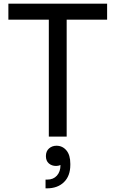

<svg xmlns="http://www.w3.org/2000/svg" viewBox="-20 -750 634 1054"><path d="M346 0H248V-642H26V-730H568V-642H346ZM237 284H230V236H239Q273 236 292.5 214Q312 192 312 157V156Q300 161 288 161Q264 161 248 147Q232 133 232 107Q232 80 249 65Q266 50 290 50Q323 50 344.5 75.5Q366 101 366 149V155Q366 216 331 250Q296 284 237 284Z"/></svg>

Font: Sora
Style: Regular
Weight: 400
Designer: Jonathan Barnbrook, Julián Moncada
Foundry: Barnbrook Fonts
Version: Version 2.000